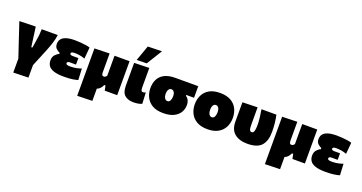

<svg xmlns="http://www.w3.org/2000/svg" viewBox="-45 -1626 5031 2665"><g transform="rotate(20 2471.0 -293.5)"><path d="M168.5 198V-8Q153.5 -53 138 -99Q122.5 -145 107.5 -190L78 -278Q59.5 -334.5 40.8 -390.5Q22 -446.5 3 -502L243.5 -508Q250 -462 257.5 -407.2Q265 -352.5 271.5 -302.5L283 -218H299Q303 -243 307.2 -268.5Q311.5 -294 315.5 -319Q324 -367 328.8 -412.2Q333.5 -457.5 334 -502H571Q563 -440.5 543 -378.5Q523 -316.5 501 -261.5Q474.5 -193.5 445.2 -125.5Q416 -57.5 390.5 7.5V192Z M849.5 12Q750 12 694.8 -7Q639.5 -26 617.2 -59.8Q595 -93.5 595 -138Q595 -189.5 622.5 -220Q650 -250.5 680 -263V-279Q650.5 -291 625.2 -315.5Q600 -340 600 -385.5Q600 -424 621.2 -453.5Q642.5 -483 691.8 -499.8Q741 -516.5 824.5 -516.5Q864.5 -516.5 907 -513Q949.5 -509.5 986.5 -503.8Q1023.5 -498 1045 -490L1030 -321.5Q984.5 -338.5 947.2 -343.5Q910 -348.5 876 -348.5Q844 -348.5 833.8 -340.8Q823.5 -333 823.5 -322.5Q823.5 -310 835.8 -304.8Q848 -299.5 865.5 -299.5H949V-203.5H858.5Q837 -203.5 827.8 -196.2Q818.5 -189 818.5 -179Q818.5 -163 834.2 -157Q850 -151 883 -151Q932.5 -151 976.8 -161Q1021 -171 1044 -180.5L1052.5 -13Q1024.5 -3.5 973 4.2Q921.5 12 849.5 12Z M1112.5 198V-502L1334.5 -508V-232Q1334.5 -206 1341.5 -192.5Q1348.5 -179 1366.5 -179Q1379.5 -179 1390.5 -187Q1401.5 -195 1409.5 -206V-502H1631.5V0H1447.5Q1444 -17.5 1440.2 -35.5Q1436.5 -53.5 1432.5 -71H1415.5Q1400.5 -39.5 1380.5 -18Q1360.5 3.5 1334.5 11.5V192Z M1874 16Q1793 16 1746 -24.8Q1699 -65.5 1699 -165V-502L1921 -508V-220.5Q1921 -195.5 1926.8 -178.2Q1932.5 -161 1952.5 -161Q1961.5 -161 1971 -163.2Q1980.5 -165.5 1991.5 -174L2000 -7.5Q1981.5 3.5 1947.8 9.8Q1914 16 1874 16ZM1718.5 -553Q1739 -610 1759.2 -666.8Q1779.5 -723.5 1799.5 -780L2007.5 -785Q1970.5 -725 1935 -667.5Q1899.5 -610 1865.5 -555Z M2314.5 16Q2213.5 16 2151 -21.5Q2088.5 -59 2059.5 -120Q2030.5 -181 2030.5 -251Q2030.5 -326 2059.5 -382.5Q2088.5 -439 2150 -470.5Q2211.5 -502 2308.5 -502H2646V-331H2531V-318Q2561 -298.5 2574.5 -268.5Q2588 -238.5 2588 -203.5Q2588 -141.5 2557.8 -91.8Q2527.5 -42 2466.8 -13Q2406 16 2314.5 16ZM2313.5 -161Q2340.5 -161 2353.5 -187Q2366.5 -213 2366.5 -248Q2366.5 -292.5 2350.8 -313.8Q2335 -335 2312.5 -335Q2285.5 -335 2271 -310.5Q2256.5 -286 2256.5 -248Q2256.5 -213 2271.5 -187Q2286.5 -161 2313.5 -161Z M2970 16Q2869 16 2806.5 -21.5Q2744 -59 2715 -120Q2686 -181 2686 -251Q2686 -326 2716 -386.5Q2746 -447 2807.8 -482.5Q2869.5 -518 2965 -518Q3063 -518 3125.5 -482.2Q3188 -446.5 3218 -386Q3248 -325.5 3248 -251Q3248 -174 3216.8 -113.8Q3185.5 -53.5 3123.5 -18.8Q3061.5 16 2970 16ZM2969 -161Q2996 -161 3009 -188Q3022 -215 3022 -251Q3022 -297 3006.2 -319Q2990.5 -341 2968 -341Q2941 -341 2926.5 -315.5Q2912 -290 2912 -251Q2912 -215 2927 -188Q2942 -161 2969 -161Z M3558 16Q3436 16 3367.2 -41.5Q3298.5 -99 3298.5 -215V-502L3520.5 -508V-254Q3520.5 -197 3529.8 -176.5Q3539 -156 3560.5 -156Q3585.5 -156 3594.8 -189Q3604 -222 3604 -271.5Q3604 -325.5 3596.5 -388.8Q3589 -452 3580 -502H3800.5Q3812.5 -448.5 3819.2 -386.8Q3826 -325 3826 -256Q3826 -122 3764.5 -53Q3703 16 3558 16Z M3885 198V-502L4107 -508V-232Q4107 -206 4114 -192.5Q4121 -179 4139 -179Q4152 -179 4163 -187Q4174 -195 4182 -206V-502H4404V0H4220Q4216.5 -17.5 4212.8 -35.5Q4209 -53.5 4205 -71H4188Q4173 -39.5 4153 -18Q4133 3.5 4107 11.5V192Z M4714.5 12Q4615 12 4559.8 -7Q4504.5 -26 4482.2 -59.8Q4460 -93.5 4460 -138Q4460 -189.5 4487.5 -220Q4515 -250.5 4545 -263V-279Q4515.5 -291 4490.2 -315.5Q4465 -340 4465 -385.5Q4465 -424 4486.2 -453.5Q4507.5 -483 4556.8 -499.8Q4606 -516.5 4689.5 -516.5Q4729.5 -516.5 4772 -513Q4814.5 -509.5 4851.5 -503.8Q4888.5 -498 4910 -490L4895 -321.5Q4849.5 -338.5 4812.2 -343.5Q4775 -348.5 4741 -348.5Q4709 -348.5 4698.8 -340.8Q4688.5 -333 4688.5 -322.5Q4688.5 -310 4700.8 -304.8Q4713 -299.5 4730.5 -299.5H4814V-203.5H4723.5Q4702 -203.5 4692.8 -196.2Q4683.5 -189 4683.5 -179Q4683.5 -163 4699.2 -157Q4715 -151 4748 -151Q4797.5 -151 4841.8 -161Q4886 -171 4909 -180.5L4917.5 -13Q4889.5 -3.5 4838 4.2Q4786.5 12 4714.5 12Z"/></g></svg>

Font: Commissioner Black
Style: Regular
Weight: 900
Designer: Kostas Bartsokas
Foundry: Kostas Bartsokas
Version: Version 1.000; ttfautohint (v1.8.3)